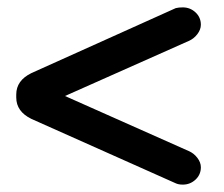

<svg xmlns="http://www.w3.org/2000/svg" viewBox="-20 -549 606 520"><path d="M455 -53 65 -227Q24 -247 24 -285V-293Q24 -331 65 -351L456 -527Q464 -529 475 -529Q495 -529 509.5 -515.5Q524 -502 524 -482Q524 -469 514.5 -456.5Q505 -444 491 -438L156 -289L491 -140Q505 -134 514.5 -121.5Q524 -109 524 -96Q524 -76 509.5 -62.5Q495 -49 475 -49Q463 -49 455 -53Z"/></svg>

Font: 寒蝉全圆体 Bold
Style: Regular
Weight: 700
Designer: Warren2060
      Designed by Motoya company      

      [Varela Round]
      Joe Prince(Latin component); Avraham Cornf
Foundry: ChillType
Version: Version 3.200